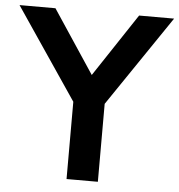

<svg xmlns="http://www.w3.org/2000/svg" viewBox="-78 -786 780 835"><g transform="rotate(5 311.5 -368.0)"><path d="M379.9 0V-340.3L648.4 -735.8H495.6L313 -460.4L130.4 -735.8H-26.4L243.2 -337.4V0Z"/></g></svg>

Font: Winston SemiBold
Style: Regular
Weight: 600
Designer: Vernon Adams, Kim Jin-seong, David Berlow, Cristiano Sobral
Foundry: The Winston Project Authors
Version: Version 3.004